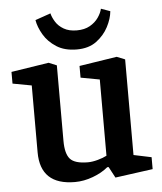

<svg xmlns="http://www.w3.org/2000/svg" viewBox="-52 -761 689 818"><g transform="rotate(-5 292.5 -352.0)"><path d="M236 11Q162 11 125 -24Q88 -59 88 -129V-415L7 -430V-480L168 -505L202 -491V-168Q202 -113 222 -90.5Q242 -68 298 -68Q317 -68 340.5 -74.5Q364 -81 379 -89V-415L298 -430V-480L459 -505L494 -491V-82L570 -66V-15L409 7L384 -40H378Q352 -18 313 -3.5Q274 11 236 11ZM293 -551Q241 -551 206 -573.5Q171 -596 152 -628.5Q133 -661 128 -691L194 -714Q198 -697 210 -677.5Q222 -658 244.5 -645Q267 -632 300 -632Q333 -632 356 -645Q379 -658 392.5 -677.5Q406 -697 410 -715L449 -701Q446 -669 428 -634.5Q410 -600 377 -575.5Q344 -551 293 -551Z"/></g></svg>

Font: Faustina Light SemiBold
Style: Regular
Weight: 600
Version: Version 1.200